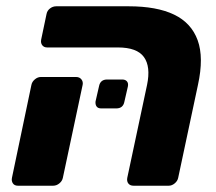

<svg xmlns="http://www.w3.org/2000/svg" viewBox="-20 -591 686 611"><path d="M405 0Q394 0 388.5 -7Q383 -14 385 -25L448 -321Q460 -379 438 -409.5Q416 -440 355 -440H130Q120 -440 114.5 -447Q109 -454 111 -465L128 -546Q130 -557 139 -564Q148 -571 159 -571H389Q479 -571 534 -544.5Q589 -518 609 -463Q629 -408 610 -321L547 -25Q545 -15 536 -7.5Q527 0 517 0ZM37 0Q26 0 21 -7.5Q16 -15 18 -25L80 -321Q82 -331 91 -338.5Q100 -346 110 -346H222Q233 -346 239 -338.5Q245 -331 243 -321L180 -25Q178 -15 169 -7.5Q160 0 149 0ZM302 -246Q292 -246 287.5 -252Q283 -258 284 -268L295 -316Q299 -338 321 -338H369Q379 -338 384 -332Q389 -326 387 -316L376 -268Q372 -246 350 -246Z"/></svg>

Font: Rubik
Style: Bold Italic
Weight: 700
Italic angle: -12°
Designer: Hubert and Fischer
Foundry: Hubert and Fischer
Version: Version 2.300;gftools[0.9.30]